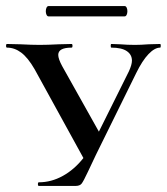

<svg xmlns="http://www.w3.org/2000/svg" viewBox="-24 -613 550 633"><path d="M504 -456Q486 -456 465.5 -434.5Q445 -413 425 -372L292 -102Q269 -53 266 -47Q251 -15 245 -7.5Q239 0 225 0H104Q101 0 101 -6Q101 -12 104 -12Q145 -12 183 -33Q221 -54 251 -92L90 -385Q68 -423 46 -439.5Q24 -456 -1 -456Q-4 -456 -4 -462Q-4 -468 -1 -468L43 -467Q81 -465 107 -465Q132 -465 170 -467L212 -468Q215 -468 215 -462Q215 -456 212 -456Q168 -456 168 -432Q168 -419 181 -395L302 -179L401 -378Q411 -400 411 -413Q411 -433 394 -444.5Q377 -456 343 -456Q341 -456 341 -462Q341 -468 343 -468L372 -467Q396 -465 421 -465Q440 -465 466 -467L504 -468Q506 -468 506 -462Q506 -456 504 -456ZM127 -576Q127 -583 129.5 -588Q132 -593 136 -593H387Q391 -593 393.5 -588Q396 -583 396 -576Q396 -569 393.5 -564Q391 -559 387 -559H136Q132 -559 129.5 -564Q127 -569 127 -576Z"/></svg>

Font: Cormorant SC SemiBold
Style: Regular
Weight: 600
Designer: Christian Thalmann (Catharsis Fonts)
Version: Version 3.000